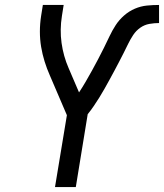

<svg xmlns="http://www.w3.org/2000/svg" viewBox="-20 -755 662 775"><path d="M202 0 250 -290 181 -451Q169 -478 160 -507Q151 -536 146 -566Q141 -596 141 -627.5Q141 -659 146 -691L153 -735H237L230 -691Q221 -635 228.5 -581.5Q236 -528 257 -480L299 -382Q313 -403 326 -425.5Q339 -448 351.5 -470.5Q364 -493 376 -516Q388 -539 399.5 -562Q411 -585 422 -608.5Q433 -632 447 -653.5Q461 -675 481 -692.5Q501 -710 524.5 -720Q548 -730 572.5 -732.5Q597 -735 622 -735V-662Q603 -662 583 -658.5Q563 -655 546 -643Q529 -631 517.5 -613.5Q506 -596 497 -577.5Q488 -559 479 -541Q470 -523 460.5 -505Q451 -487 441.5 -469Q432 -451 422 -433Q412 -415 402 -397Q392 -379 381 -361.5Q370 -344 358.5 -327Q347 -310 334 -294L286 0Z"/></svg>

Font: Iosevka Curly Extended Oblique
Style: Regular
Weight: 400
Width: 7
Italic angle: -9°
Monospace: yes
Designer: Belleve Invis
Foundry: Belleve Invis
Version: Version 11.1.0; ttfautohint (v1.8.3)